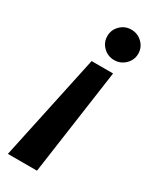

<svg xmlns="http://www.w3.org/2000/svg" viewBox="-185 -747 635 794"><g transform="rotate(30 133.0 -350.0)"><path d="M5.5 0 113.5 -505.5H216L144.5 0ZM191.5 -555.5Q161 -555.5 139.5 -576.8Q118 -598 118 -628Q118 -658 139.5 -679.2Q161 -700.5 191.5 -700.5Q222 -700.5 243.8 -679.2Q265.5 -658 265.5 -628Q265.5 -598 243.8 -576.8Q222 -555.5 191.5 -555.5Z"/></g></svg>

Font: Anybody UltraExpanded Regular
Style: Italic
Weight: 400
Width: 9
Italic angle: -10°
Designer: Tyler Finck
Foundry: Etcetera Type Company
Version: Version 1.010; ttfautohint (v1.8.3) -l 8 -r 50 -G 200 -x 14 